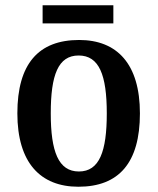

<svg xmlns="http://www.w3.org/2000/svg" viewBox="-20 -700 599 730"><path d="M142 -611H411V-680H142ZM278 10C432 10 512 -81 512 -269C512 -457 425 -548 281 -548C126 -548 46 -457 46 -269C46 -81 134 10 278 10ZM280 -48C202 -48 173 -124 173 -269C173 -415 201 -489 279 -489C357 -489 386 -415 386 -269C386 -124 358 -48 280 -48Z"/></svg>

Font: Noto Serif Armenian SemiCondensed SemiBold
Style: Regular
Weight: 600
Width: 4
Designer: Monotype Design Team
Foundry: Monotype Imaging Inc.
Version: Version 2.008